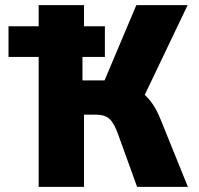

<svg xmlns="http://www.w3.org/2000/svg" viewBox="-20 -725 772 745"><path d="M130 0V-504H13V-623H130V-705H306V-623H387V-504H300V-413H408L370 -376L509 -705H708L534 -341L438 -408Q478 -400 508.5 -382Q539 -364 563 -334Q587 -304 605 -257L709 0H512L440 -199Q424 -246 405.5 -263Q387 -280 353 -280H306V0Z"/></svg>

Font: Nunito Sans 7pt Condensed Black
Style: Regular
Weight: 900
Width: 3
Designer: Vernon Adams
Foundry: Vernon Adams
Version: Version 3.101;gftools[0.9.27]